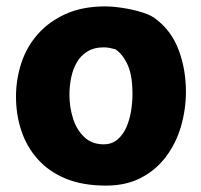

<svg xmlns="http://www.w3.org/2000/svg" viewBox="-20 -573 628 600"><path d="M309 -553Q333 -553 365 -548Q397 -543 425.5 -534Q454 -525 469 -512Q517 -475 539 -415Q561 -355 561 -287Q561 -232 546 -179.5Q531 -127 500 -85Q469 -43 422 -18Q375 7 311 7Q238 7 185 -15Q132 -37 97.5 -76Q63 -115 46.5 -165Q30 -215 30 -271Q30 -325 46.5 -375.5Q63 -426 97.5 -465.5Q132 -505 184.5 -529Q237 -553 309 -553ZM197 -276Q197 -239 208 -203.5Q219 -168 243 -145Q267 -122 304 -122Q329 -122 346.5 -136.5Q364 -151 374.5 -174.5Q385 -198 389.5 -225.5Q394 -253 394 -279Q394 -336 379.5 -369Q365 -402 341 -419Q330 -422 321.5 -423.5Q313 -425 303 -425Q274 -425 253 -412Q232 -399 220 -378Q208 -357 202.5 -331Q197 -305 197 -276Z"/></svg>

Font: Playpen Sans Arabic
Style: Bold
Weight: 700
Version: Version 2.000